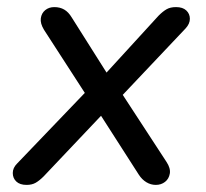

<svg xmlns="http://www.w3.org/2000/svg" viewBox="-20 -514 580 541"><path d="M55 7Q36 7 26 -2.5Q16 -12 16 -26.5Q16 -41 28 -53L236 -270L234 -229L104 -430Q93 -448 95 -462.5Q97 -477 107.5 -485.5Q118 -494 133 -494Q149 -494 161 -487Q173 -480 182 -465L290 -294H266L427 -470Q439 -482 449.5 -488Q460 -494 476 -494Q495 -494 505 -484.5Q515 -475 515 -461Q515 -447 503 -434L311 -231L310 -271L449 -58Q461 -40 458.5 -25Q456 -10 445 -1.5Q434 7 419 7Q405 7 392.5 -0.5Q380 -8 371 -22L253 -206L281 -205L103 -17Q91 -5 80.5 1Q70 7 55 7Z"/></svg>

Font: Nunito Medium
Style: Italic
Weight: 500
Designer: Vernon Adams
Foundry: Vernon Adams
Version: Version 3.601